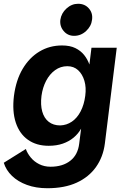

<svg xmlns="http://www.w3.org/2000/svg" viewBox="-26 -761 678 1018"><path d="M394 0 404 -79Q389 -52 364.5 -31.5Q340 -11 307 0.5Q274 12 232 12Q167 12 122 -20Q77 -52 57.5 -111.5Q38 -171 48 -253Q59 -337 94.5 -396.5Q130 -456 183.5 -488Q237 -520 303 -520Q345 -520 373.5 -506Q402 -492 420 -469.5Q438 -447 448 -419L459 -508H593L530 0Q521 71 483 124.5Q445 178 380.5 207.5Q316 237 225 237Q165 237 117 219.5Q69 202 37.5 171.5Q6 141 -6 102L111 29Q119 52 137 74Q155 96 182 109.5Q209 123 242 123Q306 123 346.5 91.5Q387 60 394 0ZM293 -96Q327 -97 355 -116Q383 -135 401.5 -170.5Q420 -206 426 -253Q432 -297 421.5 -332.5Q411 -368 388 -389Q365 -410 331 -410Q295 -410 266 -389Q237 -368 218.5 -332.5Q200 -297 194 -253Q188 -205 198 -169.5Q208 -134 232.5 -115Q257 -96 293 -96ZM367 -571Q333 -571 311.5 -596.5Q290 -622 294 -656Q299 -691 326.5 -716Q354 -741 388 -741Q424 -741 445.5 -716Q467 -691 462 -656Q458 -622 430.5 -596.5Q403 -571 367 -571Z"/></svg>

Font: Inclusive Sans
Style: Bold Italic
Weight: 700
Italic angle: -7°
Designer: Olivia King
Foundry: Olivia King
Version: Version 2.004